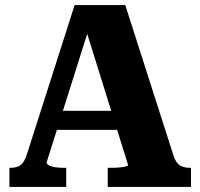

<svg xmlns="http://www.w3.org/2000/svg" viewBox="-20 -734 787 754"><path d="M183 -299H458L464 -224H177ZM306 -654 331 -628 163 -96Q163 -90 171.5 -85Q180 -80 195 -77.5Q210 -75 229 -75H240V0H17V-75H22Q46 -75 61 -86Q76 -97 86 -129L273 -714H472L662 -121Q671 -94 686.5 -84.5Q702 -75 725 -75H730V0H403V-75H416Q436 -75 451 -76.5Q466 -78 474.5 -80.5Q483 -83 483 -86Z"/></svg>

Font: Roboto Serif
Style: Bold
Weight: 700
Designer: Greg Gazdowicz
Foundry: Commercial Type
Version: Version 1.008